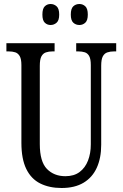

<svg xmlns="http://www.w3.org/2000/svg" viewBox="-20 -930 613 960"><path d="M288 10Q227 10 181.5 -12.5Q136 -35 111.5 -85Q87 -135 87 -216V-605Q87 -635 78.5 -649.5Q70 -664 56 -668.5Q42 -673 23 -673H12V-714H253V-673H243Q224 -673 209.5 -668Q195 -663 187 -648Q179 -633 179 -601V-210Q179 -122 214.5 -85.5Q250 -49 307 -49Q350 -49 378 -70Q406 -91 420 -127Q434 -163 434 -208V-605Q434 -635 426 -649.5Q418 -664 404 -668.5Q390 -673 371 -673H361V-714H561V-673H550Q531 -673 516.5 -668Q502 -663 494 -648Q486 -633 486 -601V-206Q486 -140 464 -91.5Q442 -43 398 -16.5Q354 10 288 10ZM377 -805Q359 -805 346.5 -816.5Q334 -828 334 -857Q334 -887 346.5 -898.5Q359 -910 377 -910Q394 -910 406.5 -898.5Q419 -887 419 -857Q419 -828 406.5 -816.5Q394 -805 377 -805ZM233 -805Q216 -805 204 -816.5Q192 -828 192 -857Q192 -887 204 -898.5Q216 -910 233 -910Q250 -910 263 -898.5Q276 -887 276 -857Q276 -828 263 -816.5Q250 -805 233 -805Z"/></svg>

Font: Noto Serif Khmer ExtraCondensed
Style: Regular
Weight: 400
Width: 2
Designer: Danh Hong and the Monotype Design Team
Foundry: Monotype Imaging Inc.
Version: Version 2.004